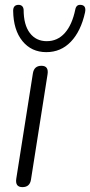

<svg xmlns="http://www.w3.org/2000/svg" viewBox="-20 -762 370 788"><path d="M72 6Q41 6 47 -30L115 -461Q120 -492 150 -492Q181 -492 175 -456L107 -24Q102 6 72 6ZM170 -548Q109 -548 72 -593.5Q35 -639 34 -718Q34 -740 53 -742Q63 -743 69.5 -738Q76 -733 77 -722Q77 -660 102.5 -626.5Q128 -593 172 -593Q216 -593 246 -626.5Q276 -660 289 -723Q293 -744 312 -742Q335 -740 329 -711Q312 -634 271 -591Q230 -548 170 -548Z"/></svg>

Font: Nunito Light
Style: Italic
Weight: 300
Italic angle: -9°
Designer: Vernon Adams
Foundry: Vernon Adams
Version: Version 3.601; ttfautohint (v1.8.2.53-6de2)